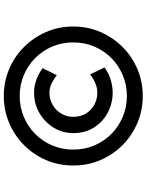

<svg xmlns="http://www.w3.org/2000/svg" viewBox="100 -857 774 1014"><g transform="rotate(-90 487.0 -350.0)"><path d="M487 17Q412 17 345.5 -11Q279 -39 228 -89.5Q177 -140 148.5 -206.5Q120 -273 120 -350Q120 -427 148.5 -493.5Q177 -560 228 -610.5Q279 -661 345.5 -689Q412 -717 487 -717Q562 -717 628.5 -689Q695 -661 745.5 -610.5Q796 -560 825 -493.5Q854 -427 854 -350Q854 -273 825 -206.5Q796 -140 745.5 -89.5Q695 -39 628.5 -11Q562 17 487 17ZM505 -142Q449 -142 400 -167.5Q351 -193 321 -240Q291 -287 291 -350Q291 -406 319.5 -453Q348 -500 396.5 -528.5Q445 -557 505 -557Q539 -557 572.5 -545Q606 -533 634 -512L597 -437Q584 -447 569 -456Q554 -465 538.5 -470.5Q523 -476 505 -476Q469 -476 440 -459Q411 -442 394 -413.5Q377 -385 377 -350Q377 -312 394.5 -283Q412 -254 441.5 -238.5Q471 -223 505 -223Q530 -223 554.5 -233.5Q579 -244 601 -261L638 -185Q607 -163 573 -152.5Q539 -142 505 -142ZM487 -67Q545 -67 596.5 -88.5Q648 -110 687 -148.5Q726 -187 748 -238.5Q770 -290 770 -350Q770 -410 748 -461.5Q726 -513 687 -551.5Q648 -590 596.5 -611.5Q545 -633 487 -633Q429 -633 377.5 -611.5Q326 -590 287 -551.5Q248 -513 226 -461.5Q204 -410 204 -350Q204 -290 226 -238.5Q248 -187 287 -148.5Q326 -110 377.5 -88.5Q429 -67 487 -67Z"/></g></svg>

Font: Lexend Zetta
Style: Regular
Weight: 400
Designer: Bonnie Shaver-Troup, Thomas Jockin
Foundry: Lexend
Version: Version 1.007